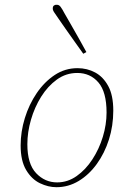

<svg xmlns="http://www.w3.org/2000/svg" viewBox="-20 -767 524 800"><path d="M215 13Q181 13 146.5 -3.5Q112 -20 89 -58.5Q66 -97 66 -161Q66 -218 83.5 -275Q101 -332 133 -379Q165 -426 208 -454.5Q251 -483 303 -483Q343 -483 376.5 -465Q410 -447 431 -408.5Q452 -370 452 -306Q452 -243 434 -186Q416 -129 383.5 -84Q351 -39 308 -13Q265 13 215 13ZM218 -7Q262 -7 299.5 -33.5Q337 -60 365 -103Q393 -146 408.5 -197Q424 -248 424 -298Q424 -384 390 -423.5Q356 -463 302 -463Q255 -463 217 -435.5Q179 -408 151.5 -364Q124 -320 109 -268Q94 -216 94 -166Q94 -84 130.5 -45.5Q167 -7 218 -7ZM340 -550 327 -543Q311 -566 291 -593.5Q271 -621 253.5 -646.5Q236 -672 224 -689Q212 -706 205.5 -716Q199 -726 200 -733Q200 -741 205.5 -744.5Q211 -748 218 -747Q226 -747 232.5 -738.5Q239 -730 249 -711Q260 -692 276 -664Q292 -636 309 -606Q326 -576 340 -550Z"/></svg>

Font: Source Serif Pro ExtraLight
Style: Italic
Weight: 200
Italic angle: -12°
Designer: Frank Grießhammer
Foundry: Adobe Systems Incorporated
Version: Version 3.001;hotconv 1.0.111;makeotfexe 2.5.65597